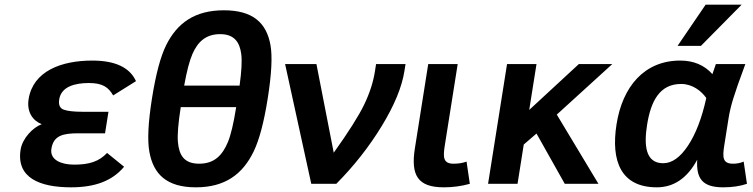

<svg xmlns="http://www.w3.org/2000/svg" viewBox="-20 -786 3218 821"><path d="M297 -82C243.3 -82 192.1 -101.4 199.8 -150C208.7 -206.7 249.5 -216 315.2 -216H429.2L443.8 -308H334.8C296.8 -308 269.4 -311 252.7 -317C236 -323 229.5 -337.7 233.2 -361C241.8 -415.5 299.7 -431 360.3 -431C419 -431 443.6 -412.8 463.9 -378L561.5 -439C534.8 -497.7 472.5 -527 374.5 -527C242.6 -527 121.4 -482.3 102.3 -362C93.6 -306.6 120.6 -269.7 158.4 -255C120.2 -240.6 75.8 -194.6 68.1 -146C49 -25.3 150.6 15 283.6 15C387.2 15 460.4 -12.8 510.6 -73L437.9 -132C403.2 -95.2 361.5 -82 297 -82Z M1004.5 -420H767.5C778.7 -482 790.5 -527.2 803 -555.5C825.5 -606.6 859.7 -640 921.4 -640C982.7 -640 1005.3 -604.5 1011.7 -554C1015.3 -526 1012.9 -481.3 1004.5 -420ZM937.5 -742C812.2 -742 737.3 -687.1 690.3 -592.5C666.4 -544.2 646.2 -468.3 629.8 -365C613.5 -262.3 609.8 -186.3 618.7 -137C635.8 -41.6 692.3 15 817.6 15C943 15 1017.5 -41.5 1064.3 -137.5C1088.5 -187.2 1108.7 -263 1124.8 -365C1141.3 -469 1145.2 -545.2 1136.5 -593.5C1119.6 -687.7 1061.9 -742 937.5 -742ZM752.9 -328H989.9C978.9 -258 966.9 -207.8 954.1 -177.5C930.9 -122.5 897.2 -86 831.6 -86C766.7 -86 745.7 -123 740.8 -178.5C738 -209.5 742.1 -259.3 752.9 -328Z M1333.1 -512H1199.1L1311 0H1418C1493.4 -76 1558.1 -158.2 1612 -246.5C1666 -334.8 1698.5 -413.3 1709.3 -482L1714.1 -512H1588.1L1582.9 -479C1575.7 -433.7 1560.4 -386.8 1537.1 -338.5C1513.8 -290.2 1470.4 -221.7 1407.1 -133Z M1882.1 -165 1937.1 -512H1811.1L1754.1 -152C1735.8 -36.6 1766.3 15 1877.6 15C1916.3 15 1953.4 10 1989 0L1975 -95C1958.8 -89 1940.3 -86 1919.6 -86C1874.1 -86 1874.1 -114.4 1882.1 -165Z M2539 0 2360.9 -296 2598.1 -512H2455.1L2243 -316L2274.1 -512H2148.1L2067 0H2193L2219.6 -168L2274.1 -215L2395 0Z M3077.1 -165 3095.5 -281C3099.5 -306.3 3106 -333.8 3115.1 -363.5C3124.1 -393.2 3141.4 -442.7 3167.1 -512H3041.1L3026.3 -469C2991.7 -507.7 2945.8 -527 2888.5 -527C2734.4 -527 2641.7 -414.6 2616.4 -255C2591.2 -96 2635.9 15 2788.6 15C2861.3 15 2918.9 -24.3 2961.3 -103C2956.6 -22.4 2983.3 15 3072.6 15C3110.6 15 3144.4 10 3174 0L3160 -95C3146.4 -89 3131.3 -86 3114.6 -86C3069.7 -86 3068.9 -113 3077.1 -165ZM2746.9 -252C2763 -353.4 2800.5 -427 2892.6 -427C2941 -427 2979.1 -396.9 3000.1 -367C2981.2 -281 2955.1 -213 2921.8 -163C2888.6 -113 2853.3 -88 2815.9 -88C2739.8 -88 2733.1 -164.8 2746.9 -252ZM2977.4 -590 3151.3 -766H2997.3L2877.4 -590Z"/></svg>

Font: Fog Sans
Style: It
Weight: 700
Foundry: Intel Corporation
Version: Version 1.00